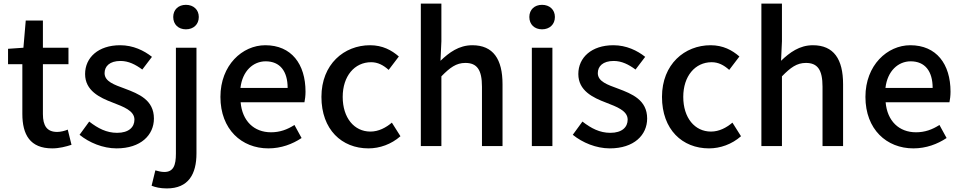

<svg xmlns="http://www.w3.org/2000/svg" viewBox="-20 -795 5378 1074"><path d="M272 35C312 35 349 25 380 15L359 -70C343 -63 319 -57 300 -57C243 -57 220 -91 220 -157V-436H363V-528H220V-680H124L111 -528L25 -522V-436H105V-158C105 -42 148 35 272 35Z M632 35C768 35 841 -40 841 -132C841 -236 756 -270 679 -299C619 -321 565 -339 565 -386C565 -424 593 -454 654 -454C699 -454 738 -434 776 -406L830 -477C786 -512 725 -542 652 -542C530 -542 456 -473 456 -381C456 -288 537 -249 611 -221C670 -198 732 -176 732 -126C732 -84 701 -52 635 -52C576 -52 528 -77 479 -115L425 -41C479 3 556 35 632 35Z M913 259C1035 259 1079 178 1079 63V-528H964V65C964 130 950 167 899 167C881 167 864 162 849 158L828 244C848 252 876 259 913 259ZM949 -700C949 -658 978 -631 1020 -631C1062 -631 1092 -658 1092 -700C1092 -741 1062 -768 1020 -768C978 -768 949 -741 949 -700Z M1481 35C1553 35 1616 11 1667 -23L1627 -96C1587 -70 1545 -55 1496 -55C1401 -55 1335 -118 1326 -223H1683C1686 -237 1689 -259 1689 -282C1689 -437 1610 -542 1464 -542C1336 -542 1213 -431 1213 -253C1213 -71 1332 35 1481 35ZM1325 -303C1336 -399 1397 -452 1466 -452C1546 -452 1589 -397 1589 -303Z M2041 35C2104 35 2169 12 2220 -33L2172 -109C2139 -81 2098 -59 2052 -59C1961 -59 1897 -136 1897 -253C1897 -369 1963 -447 2056 -447C2093 -447 2124 -431 2154 -404L2211 -479C2171 -514 2120 -542 2050 -542C1905 -542 1778 -436 1778 -253C1778 -70 1892 35 2041 35Z M2334 -775V22H2449V-368C2497 -417 2532 -443 2583 -443C2648 -443 2676 -405 2676 -310V22H2791V-324C2791 -464 2739 -542 2622 -542C2547 -542 2492 -501 2444 -455L2449 -564V-775Z M2955 -528V22H3070V-528ZM2941 -700C2941 -658 2970 -631 3012 -631C3054 -631 3084 -658 3084 -700C3084 -741 3054 -768 3012 -768C2970 -768 2941 -741 2941 -700Z M3391 35C3527 35 3600 -40 3600 -132C3600 -236 3515 -270 3438 -299C3378 -321 3324 -339 3324 -386C3324 -424 3352 -454 3413 -454C3458 -454 3497 -434 3535 -406L3589 -477C3545 -512 3484 -542 3411 -542C3289 -542 3215 -473 3215 -381C3215 -288 3296 -249 3370 -221C3429 -198 3491 -176 3491 -126C3491 -84 3460 -52 3394 -52C3335 -52 3287 -77 3238 -115L3184 -41C3238 3 3315 35 3391 35Z M3946 35C4009 35 4074 12 4125 -33L4077 -109C4044 -81 4003 -59 3957 -59C3866 -59 3802 -136 3802 -253C3802 -369 3868 -447 3961 -447C3998 -447 4029 -431 4059 -404L4116 -479C4076 -514 4025 -542 3955 -542C3810 -542 3683 -436 3683 -253C3683 -70 3797 35 3946 35Z M4239 -775V22H4354V-368C4402 -417 4437 -443 4488 -443C4553 -443 4581 -405 4581 -310V22H4696V-324C4696 -464 4644 -542 4527 -542C4452 -542 4397 -501 4349 -455L4354 -564V-775Z M5089 35C5161 35 5224 11 5275 -23L5235 -96C5195 -70 5153 -55 5104 -55C5009 -55 4943 -118 4934 -223H5291C5294 -237 5297 -259 5297 -282C5297 -437 5218 -542 5072 -542C4944 -542 4821 -431 4821 -253C4821 -71 4940 35 5089 35ZM4933 -303C4944 -399 5005 -452 5074 -452C5154 -452 5197 -397 5197 -303Z"/></svg>

Font: コーポレート・ロゴ ver3 Medium
Style: Regular
Weight: 500
Designer: [KANA_main] LOGOTYPE.JP [Source Han Sans] Ryoko NISHIZUKA 西塚涼子 (kana, bopomofo & ideographs); Paul D. Hunt (Latin, Greek
Version: Version 12.001;FEAKit 1.0